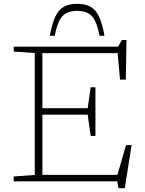

<svg xmlns="http://www.w3.org/2000/svg" viewBox="-20 -952 762 1008"><path d="M52 0V-25.5L162.5 -33.5V-673.5L52 -681.5V-707H600L620 -742H644L640.5 -534H610L597.5 -673H202.5V-384H440.5L456 -494H481V-238.5H456L440.5 -350H202.5V-34H596.5L641.5 -190H671L635 36H602L595.5 0ZM385 -895Q334.5 -895 308.5 -868Q282.5 -841 267 -764H241.5Q253.5 -829.5 271 -866Q288.5 -902.5 316 -917.2Q343.5 -932 385 -932Q426.5 -932 454 -917.2Q481.5 -902.5 499.2 -866Q517 -829.5 528.5 -764H503Q487.5 -841 461.5 -868Q435.5 -895 385 -895Z"/></svg>

Font: Newsreader 6pt ExtraLight
Style: Regular
Weight: 275
Designer: Hugues Gentile
Foundry: Production Type
Version: Version 1.003; ttfautohint (v1.8.3)